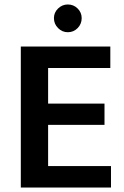

<svg xmlns="http://www.w3.org/2000/svg" viewBox="-20 -838 552 858"><path d="M73 -630H473V-534H195V-375H447V-280H195V-96H476V0H73ZM221 -757Q221 -782 239.5 -800Q258 -818 283 -818Q309 -818 327 -800Q345 -782 345 -757Q345 -731 327 -712.5Q309 -694 283 -694Q258 -694 239.5 -712.5Q221 -731 221 -757Z"/></svg>

Font: Mukta SemiBold
Style: Regular
Weight: 600
Designer: Girish Dalvi and Yashodeep Gholap
Foundry: Ek Type
Version: Version 2.538;PS 1.002;hotconv 16.6.51;makeotf.lib2.5.65220;